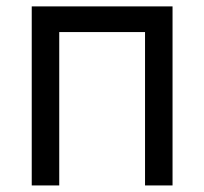

<svg xmlns="http://www.w3.org/2000/svg" viewBox="-20 -565 622 585"><path d="M505.7 0H421.9V-467.3H160.5V0H76.7V-545.5H505.7Z"/></svg>

Font: Linik Sans
Style: Regular
Weight: 400
Designer: Rasmus Andersson (font), Marc Monis (original base), Kil Hyung-jin (Pretendard portions), Cristiano Sobral (main changes
Foundry: rsms
Version: Version 3.018;May 31, 2022;FontCreator 14.0.0.2814 64-bit; t